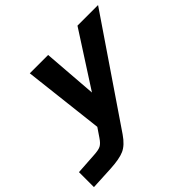

<svg xmlns="http://www.w3.org/2000/svg" viewBox="-267 -665 1088 1088"><g transform="rotate(-45 277.0 -120.5)"><path d="M650 -477 230 140Q195 191 157 208Q119 225 43 229L-96 236V116L28 108Q70 106 87.5 97Q105 88 123 61L159 8L103 -477H250L275 -151L485 -477Z"/></g></svg>

Font: Intel One Mono
Style: Bold Italic
Weight: 700
Italic angle: -16°
Monospace: yes
Designer: Fred Shallcrass
Foundry: Frere-Jones Type LLC
Version: Version 1.400;hotconv 1.1.0;makeotfexe 2.6.0;FJTRelease1.4